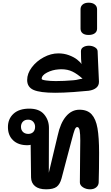

<svg xmlns="http://www.w3.org/2000/svg" viewBox="-20 -1408 822 1428"><path d="M717 -271Q717 -150 714 -51Q713 -29 695.5 -14.5Q678 0 650 0Q620 0 597 -15Q574 -30 574 -52Q574 -118 575 -155L576 -271L577 -364Q577 -412 572.5 -437.5Q568 -463 554 -463Q543 -463 535 -441.5Q527 -420 516 -377L509 -351L469 -200L438 -82Q426 -37 401 -18.5Q376 0 323 0Q269 0 240.5 -23.5Q212 -47 211 -88L208 -331Q198 -328 183 -328Q116 -328 77.5 -364.5Q39 -401 39 -463Q39 -524 80.5 -562Q122 -600 198 -600Q272 -600 308 -557.5Q344 -515 344 -457L343 -123Q392 -325 409 -400Q429 -493 471 -542.5Q513 -592 571 -592Q630 -592 661.5 -557.5Q693 -523 705 -454.5Q717 -386 717 -271ZM189 -412Q213 -412 227 -426Q241 -440 241 -465Q241 -487 227 -502.5Q213 -518 189 -518Q164 -518 150 -503Q136 -488 136 -465Q136 -442 150 -427.5Q164 -413 189 -412Z M182 -813Q182 -861 216.5 -907Q251 -953 305 -982Q359 -1011 414 -1011Q456 -1011 492.5 -997.5Q529 -984 553.5 -965Q578 -946 586 -931Q582 -959 582 -1027Q582 -1047 599.5 -1057.5Q617 -1068 641 -1068Q666 -1068 685.5 -1056.5Q705 -1045 706 -1028L709 -955Q713 -846 716 -802Q717 -773 696.5 -755.5Q676 -738 639 -733Q604 -729 527 -723.5Q450 -718 390 -718Q278 -718 230 -739Q182 -760 182 -813ZM525 -811Q545 -812 571 -819L594 -823Q555 -858 519 -875.5Q483 -893 436 -893Q423 -893 416 -892Q370 -889 330 -868.5Q290 -848 290 -821Q290 -814 323 -809.5Q356 -805 395 -805Q455 -805 525 -811Z M579 -1195V-1339Q579 -1361 595 -1374.5Q611 -1388 640 -1388Q668 -1388 685 -1374.5Q702 -1361 702 -1339V-1195Q702 -1173 685 -1160.5Q668 -1148 639 -1148Q610 -1148 594.5 -1160.5Q579 -1173 579 -1195Z"/></svg>

Font: Mali
Style: Bold
Weight: 700
Designer: Kitiyaporn Chalermlarp | Katatrad Aksorn Co.,Ltd.
Foundry: Cadson Demak Co.,Ltd.
Version: Version 1.000; ttfautohint (v1.6)